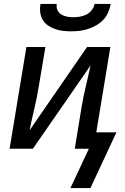

<svg xmlns="http://www.w3.org/2000/svg" viewBox="-20 -760 640 981"><path d="M343 -600Q322 -600 300.5 -602.5Q279 -605 260 -612Q241 -619 224.5 -630.5Q208 -642 198 -659Q188 -676 185.5 -697.5Q183 -719 187 -740H270Q267 -723 273.5 -708.5Q280 -694 293 -686Q306 -678 322 -675Q338 -672 355 -672Q372 -672 389 -675Q406 -678 422 -686Q438 -694 449 -708.5Q460 -723 463 -740H546Q542 -719 533 -697.5Q524 -676 508 -659Q492 -642 471.5 -630.5Q451 -619 429.5 -612Q408 -605 386.5 -602.5Q365 -600 343 -600ZM442 201H340L434 0H362L396 -208Q405 -263 418 -317Q431 -371 443 -426L148 0H29L115 -520H212L177 -312Q168 -257 155 -203Q142 -149 131 -94L425 -520H544L472 -84H575Z"/></svg>

Font: Iosevka SS04 Md Ex Obl
Style: Regular
Weight: 500
Width: 7
Italic angle: -9°
Monospace: yes
Designer: Belleve Invis
Foundry: Belleve Invis
Version: Version 19.0.0; ttfautohint (v1.8.4)